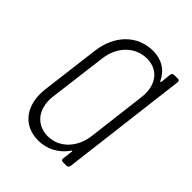

<svg xmlns="http://www.w3.org/2000/svg" viewBox="-157 -595 687 687"><g transform="rotate(45 187.0 -251.0)"><path d="M320 -492 316 -453C315 -449 312 -448 311 -452C294 -489 260 -510 217 -510C137 -510 80 -450 69 -363L41 -139C31 -53 74 8 153 8C197 8 236 -13 262 -50C264 -54 266 -53 266 -49L261 -10C260 -4 264 0 270 0H288C294 0 298 -4 299 -10L358 -492C359 -498 356 -502 350 -502H331C325 -502 321 -498 320 -492ZM166 -27C107 -27 71 -74 79 -140L107 -362C115 -429 162 -475 221 -475C279 -475 313 -429 304 -362L277 -140C269 -74 224 -27 166 -27Z"/></g></svg>

Font: Barlow Condensed ExtraLight
Style: Italic
Weight: 275
Width: 3
Italic angle: -7°
Designer: Jeremy Tribby
Foundry: Tribby Type
Version: Version 1.422;hotconv 1.0.109;makeotfexe 2.5.65596